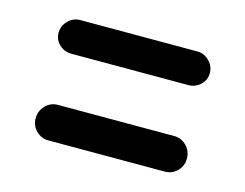

<svg xmlns="http://www.w3.org/2000/svg" viewBox="-56 -539 612 479"><g transform="rotate(15 250.0 -299.5)"><path d="M98.6 -368.2Q81.1 -368.2 67.9 -380.4Q54.7 -392.6 54.7 -410.6Q54.7 -428.7 67.9 -441.9Q81.1 -455.1 98.6 -455.1H401.4Q418.9 -455.1 432.1 -441.9Q445.3 -428.7 445.3 -410.6Q445.3 -392.6 432.1 -380.4Q418.9 -368.2 401.4 -368.2ZM99.6 -144.5Q81.1 -144.5 67.9 -157.7Q54.7 -170.9 54.7 -189.9Q54.7 -209 67.9 -222.7Q81.1 -236.3 99.6 -236.3H400.4Q418.9 -236.3 432.1 -222.7Q445.3 -209 445.3 -189.9Q445.3 -170.9 432.1 -157.7Q418.9 -144.5 400.4 -144.5Z"/></g></svg>

Font: Rounded Mgen+ 1m medium
Style: Regular
Weight: 500
Designer: [Source Han Sans]
Ryoko NISHIZUKA  (kana & ideographs); Paul D. Hunt (Latin, Greek & Cyrillic); Wenlong ZHANG  (bopomofo
Version: Version 1.059.20150602